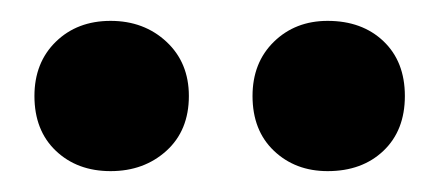

<svg xmlns="http://www.w3.org/2000/svg" viewBox="-20 -792 421 184"><path d="M13 -700Q13 -667 33.5 -647.5Q54 -628 86 -628Q118 -628 139.5 -647.5Q161 -667 161 -700Q161 -732 139.5 -752Q118 -772 86 -772Q54 -772 33.5 -752Q13 -732 13 -700ZM222 -700Q222 -667 242.5 -647.5Q263 -628 294 -628Q327 -628 347.5 -647.5Q368 -667 368 -700Q368 -733 347.5 -752.5Q327 -772 294 -772Q263 -772 242.5 -752Q222 -732 222 -700Z"/></svg>

Font: Geom SemiBold
Style: Bold
Weight: 600
Version: Version 1.102